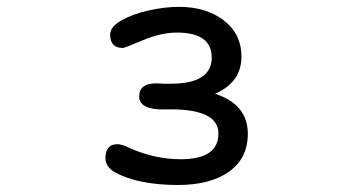

<svg xmlns="http://www.w3.org/2000/svg" viewBox="-20 -519 1040 561"><path d="M704.1 -127.9Q704.1 -56.6 649.4 -17.6Q594.7 21.5 500 21.5Q385.7 21.5 317.4 -14.6Q288.1 -31.2 288.1 -56.6Q288.1 -97.7 323.2 -97.7Q335.9 -97.7 355.5 -87.9Q431.6 -53.7 507.8 -53.7Q618.2 -53.7 618.2 -128.9Q618.2 -204.1 460 -199.2Q386.7 -198.2 386.7 -237.3Q386.7 -275.4 436.5 -275.4L460 -274.4H478.5Q598.6 -274.4 598.6 -350.6Q598.6 -423.8 497.1 -423.8Q450.2 -423.8 397.5 -401.4Q344.7 -378.9 338.9 -378.9Q301.8 -378.9 301.8 -418Q301.8 -440.4 334 -459Q366.2 -477.5 413.6 -488.3Q460.9 -499 502.9 -499Q582 -499 633.8 -459.5Q685.5 -419.9 685.5 -353.5Q685.5 -282.2 615.2 -248L608.4 -245.1Q704.1 -213.9 704.1 -127.9Z"/></svg>

Font: KTXP_ComRound
Style: Medium
Weight: 500
Version: Version 1.01;May 16, 2022;FontCreator 13.0.0.2683 64-bit